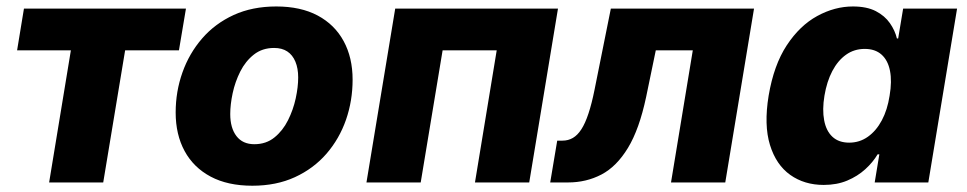

<svg xmlns="http://www.w3.org/2000/svg" viewBox="-20 -573 3037 603"><path d="M134.3 0 202.6 -415H33.7L55.2 -545.9H564L542 -415H373L304.2 0Z M772.5 10.3Q695.3 10.3 641.6 -18.3Q587.9 -46.9 559.8 -98.6Q531.7 -150.4 531.7 -219.7Q531.7 -285.6 553 -345.5Q574.2 -405.3 614.7 -452.1Q655.3 -499 713.9 -525.9Q772.5 -552.7 847.7 -552.7Q924.3 -552.7 977.8 -524.2Q1031.2 -495.6 1059.3 -443.8Q1087.4 -392.1 1087.4 -322.8Q1087.4 -256.8 1066.7 -197Q1045.9 -137.2 1005.4 -90.3Q964.8 -43.5 906.2 -16.6Q847.7 10.3 772.5 10.3ZM778.8 -120.1Q815.9 -120.1 842 -141.4Q868.2 -162.6 884.5 -195.3Q900.9 -228 908.7 -263.9Q916.5 -299.8 916.5 -329.6Q916.5 -358.4 907.7 -379.4Q898.9 -400.4 882.3 -411.4Q865.7 -422.4 840.8 -422.4Q803.7 -422.4 777.3 -401.6Q751 -380.9 734.6 -348.4Q718.3 -315.9 710.7 -280.3Q703.1 -244.6 703.1 -214.8Q703.1 -170.9 722.7 -145.5Q742.2 -120.1 778.8 -120.1Z M1732.4 -545.9 1642.1 0H1471.7L1540 -415H1370.1L1301.3 0H1130.9L1221.2 -545.9Z M1708 0 1730 -131.3H1746.6Q1764.6 -131.3 1779.3 -139.9Q1793.9 -148.4 1805.9 -167Q1817.9 -185.5 1828.1 -216.3Q1838.4 -247.1 1847.2 -291L1898.4 -545.9H2348.1L2257.8 0H2087.4L2155.8 -415H2039.6L2009.3 -268.6Q1987.8 -167 1952.1 -108.4Q1916.5 -49.8 1868.9 -24.9Q1821.3 0 1764.2 0Z M2566.9 7.8Q2506.3 7.8 2461.9 -23.7Q2417.5 -55.2 2398.2 -117.7Q2378.9 -180.2 2394 -272.5Q2410.2 -368.7 2450.9 -430.7Q2491.7 -492.7 2546.6 -522.7Q2601.6 -552.7 2658.7 -552.7Q2702.1 -552.7 2730.5 -538.1Q2758.8 -523.4 2774.9 -500.2Q2791 -477.1 2796.9 -452.1H2800.8L2816.4 -545.9H2985.8L2895.5 0H2727.1L2741.7 -88.4H2736.3Q2721.7 -63.5 2697.5 -41.5Q2673.3 -19.5 2640.9 -5.9Q2608.4 7.8 2566.9 7.8ZM2647 -125Q2679.7 -125 2705.8 -143.6Q2731.9 -162.1 2749.5 -195.1Q2767.1 -228 2773.9 -272.5Q2781.7 -317.9 2775.1 -350.8Q2768.6 -383.8 2748.5 -401.6Q2728.5 -419.4 2695.8 -419.4Q2662.6 -419.4 2637 -401.1Q2611.3 -382.8 2594 -349.9Q2576.7 -316.9 2569.3 -272.5Q2562 -228.5 2568.4 -195.1Q2574.7 -161.6 2594.5 -143.3Q2614.3 -125 2647 -125Z"/></svg>

Font: Inter ExtraBold
Style: Italic
Weight: 800
Italic angle: -9.3988°
Designer: Rasmus Andersson
Foundry: rsms
Version: Version 4.001;git-66647c0bb